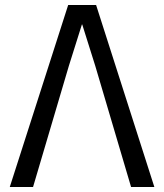

<svg xmlns="http://www.w3.org/2000/svg" viewBox="-20 -748 654 768"><path d="M252.7 -728H364.4L597.4 0H504.3L361 -484.6L308.9 -650.1H307.6L255.5 -484.6L112.2 0H19.1Z"/></svg>

Font: Murecho Thin
Style: Regular
Weight: 100
Designer: Neil Summerour
Foundry: Positype
Version: Version 1.010